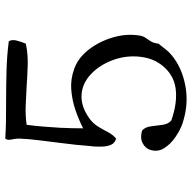

<svg xmlns="http://www.w3.org/2000/svg" viewBox="-20 -676 711 710"><g transform="rotate(-90 335.0 -321.5)"><path d="M558 -160Q556 -147 549.5 -138Q543 -129 536.5 -118.5Q530 -108 528 -90Q519 -80 509.5 -67Q500 -54 487 -43Q441 -4 372 9Q303 22 232 -2Q209 -10 183 -27.5Q157 -45 141.5 -69.5Q126 -94 136 -123Q142 -140 161 -149.5Q180 -159 207 -151Q220 -139 222.5 -117.5Q225 -96 228 -75Q231 -54 244 -43Q309 -20 362 -27Q415 -34 450 -80Q467 -103 474 -129Q481 -155 481 -183Q481 -229 462 -272.5Q443 -316 410.5 -344.5Q378 -373 337 -375Q316 -376 294 -368.5Q272 -361 249 -344Q232 -331 221 -313Q210 -295 201 -277.5Q192 -260 177 -247Q160 -252 154 -266Q148 -280 147.5 -298Q147 -316 148 -331Q149 -337 149 -339Q151 -365 154 -394.5Q157 -424 161 -454Q166 -495 171 -534Q176 -573 177 -606Q177 -612 176.5 -617Q176 -622 175 -627Q173 -635 172.5 -642.5Q172 -650 177 -657Q206 -655 239 -654.5Q272 -654 308 -654Q365 -654 424.5 -652.5Q484 -651 537 -644Q544 -632 539.5 -615Q535 -598 530 -586Q529 -583 528 -581Q491 -573 451 -574Q411 -575 370 -578Q334 -580 298.5 -581.5Q263 -583 228 -578Q224 -549 221.5 -517.5Q219 -486 217 -454Q216 -433 215.5 -411.5Q215 -390 215 -369Q246 -385 282.5 -397.5Q319 -410 358 -413Q397 -416 435 -402Q475 -388 505.5 -349Q536 -310 551 -259.5Q566 -209 558 -160Z"/></g></svg>

Font: Yuji Syuku
Style: Regular
Weight: 400
Designer: Kataoka Yuji
Foundry: Kinuta Font Factory
Version: Version 3.002